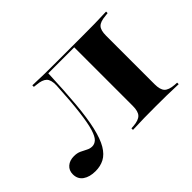

<svg xmlns="http://www.w3.org/2000/svg" viewBox="-93 -594 781 781"><g transform="rotate(-45 298.0 -203.5)"><path d="M437.1 -2.4Q401.6 -2.4 373.4 -2Q345.2 -1.6 306.5 0V-8.9L319.4 -9.7Q350 -12.1 362.5 -25Q375 -37.9 375 -69.4V-208.9H500V-69.4Q500 -37.9 512.1 -25Q524.2 -12.1 555.6 -9.7L569.4 -8.9V0Q530.6 -1.6 501.6 -2Q472.6 -2.4 437.1 -2.4ZM80.6 11.3Q46.8 11.3 26.2 -3.2Q5.6 -17.7 5.6 -45.2Q5.6 -67.7 21 -81Q36.3 -94.4 61.3 -94.4Q79 -94.4 92.3 -88.3Q105.6 -82.3 117.3 -75.8Q129 -69.4 141.9 -69.4Q155.6 -69.4 166.9 -79.8Q178.2 -90.3 187.1 -119.4Q196 -148.4 202.8 -203.6Q209.7 -258.9 214.5 -348.4Q215.3 -379.8 202.4 -392.3Q189.5 -404.8 158.9 -407.3L145.2 -408.9V-417.7Q183.9 -416.1 212.5 -415.7Q241.1 -415.3 276.6 -415.3H283.1H437.1Q472.6 -415.3 501.6 -415.7Q530.6 -416.1 569.4 -417.7V-408.9L555.6 -407.3Q524.2 -404.8 512.1 -392.3Q500 -379.8 500 -348.4V-208.9H375V-408.9L377.4 -406.5H222.6L225.8 -408.1Q221.8 -308.1 215.3 -236.3Q208.9 -164.5 197.6 -116.1Q186.3 -67.7 169.8 -39.9Q153.2 -12.1 131 -0.4Q108.9 11.3 80.6 11.3Z"/></g></svg>

Font: Playfair 144pt SemiExpanded ExtraBold
Style: Regular
Weight: 800
Width: 6
Designer: Claus Eggers Sørensen
Foundry: Claus Eggers Sørensen
Version: Version 2.203